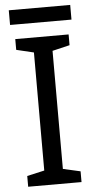

<svg xmlns="http://www.w3.org/2000/svg" viewBox="-58 -890 456 925"><g transform="rotate(-5 169.5 -427.5)"><path d="M298 0H40V-52L124 -71V-642L40 -662V-714H298V-662L214 -642V-71L298 -52ZM318 -855V-784H21V-855Z"/></g></svg>

Font: Noto Sans
Style: Regular
Weight: 400
Designer: Monotype Design Team
Foundry: Monotype Imaging Inc.
Version: Version 2.007